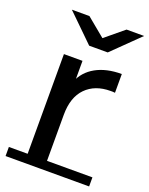

<svg xmlns="http://www.w3.org/2000/svg" viewBox="-143 -811 696 894"><g transform="rotate(20 205.5 -364.0)"><path d="M91 0V-530H183V-386L174 -422Q196 -477 248 -506Q300 -535 376 -535V-442Q370 -443 364.5 -443Q359 -443 354 -443Q277 -443 232 -397Q187 -351 187 -264V0ZM-2 -36H412V9H-2ZM188 -607 55 -737H142L274 -628H194L326 -737H413L280 -607Z"/></g></svg>

Font: Montserrat Underline Thin Medium
Style: Regular
Weight: 500
Version: Version 9.000